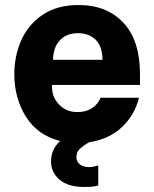

<svg xmlns="http://www.w3.org/2000/svg" viewBox="-20 -560 614 764"><path d="M187 -222V-214Q187 -173 215.5 -143.5Q244 -114 288 -114Q322 -114 346 -129.5Q370 -145 380 -171H533Q516 -102 465 -54Q414 -6 335 6Q310 20 297 33Q284 46 284 66Q284 82 297 93.5Q310 105 335 105Q350 105 371 98V178Q367 179 355.5 181.5Q344 184 315 184Q251 184 217 155Q183 126 183 82Q183 35 219 1Q129 -22 83 -96Q37 -170 37 -265Q37 -337 64.5 -399.5Q92 -462 149.5 -501Q207 -540 293 -540Q405 -540 471 -469.5Q537 -399 537 -265V-222ZM191 -322H388Q387 -376 360.5 -402Q334 -428 290 -428Q245 -428 218.5 -400Q192 -372 191 -322Z"/></svg>

Font: Be Vietnam ExtraBold
Style: Regular
Weight: 800
Designer: Gabriel Lam
Foundry: TypeRant
Version: Version 4.000